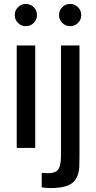

<svg xmlns="http://www.w3.org/2000/svg" viewBox="-20 -752 488 976"><path d="M159 -521V0H65V-521ZM55 -675Q55 -699 71.5 -715.5Q88 -732 111 -732Q135 -732 151.5 -715.5Q168 -699 168 -675Q168 -652 151.5 -635.5Q135 -619 111 -619Q88 -619 71.5 -635.5Q55 -652 55 -675ZM192 200V127Q254 133 272 114Q290 95 290 38V-521H384V41Q384 80 383 98Q379 154 346.5 179Q314 204 236 204Q211 204 192 200ZM280 -675Q280 -699 296.5 -715.5Q313 -732 336 -732Q360 -732 376.5 -715.5Q393 -699 393 -675Q393 -652 376.5 -635.5Q360 -619 336 -619Q313 -619 296.5 -635.5Q280 -652 280 -675Z"/></svg>

Font: Nacelle
Style: Regular
Weight: 400
Designer: Sora Sagano
Foundry: Sora Sagano
Version: Version 1.000;FEAKit 1.0